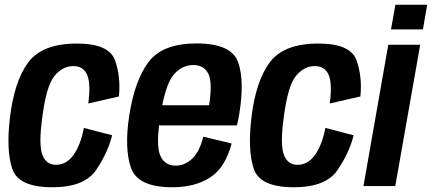

<svg xmlns="http://www.w3.org/2000/svg" viewBox="-20 -784 1820 809"><path d="M200.5 5Q56.5 5 31.2 -73.8Q6 -152.5 21.5 -284Q39 -439 98 -519.8Q157 -600.5 304 -600.5Q439 -600.5 464.2 -530.8Q489.5 -461 481 -377.5L352 -348Q363 -430.5 347.5 -468Q332 -505.5 289 -505.5Q243.5 -505.5 209.2 -463.8Q175 -422 158 -288.5Q142.5 -176 158.2 -132.8Q174 -89.5 216 -89.5Q259 -89.5 289 -130.2Q319 -171 333.5 -245L452.5 -214Q434 -140 384.8 -67.5Q335.5 5 200.5 5Z M706 5Q560 5 531.8 -77Q503.5 -159 524.5 -296.5Q547 -443.5 605.5 -522.2Q664 -601 808.5 -601Q955 -601 983.2 -522Q1011.5 -443 987.5 -299.5Q983.5 -274.5 978 -255.5H650Q640 -166.5 654.5 -130.5Q672.5 -86 721 -86Q758 -86 789.5 -115.2Q821 -144.5 836.5 -208L956 -179.5Q929.5 -78 865.8 -36.5Q802 5 706 5ZM663.5 -340.5H861Q875.5 -434 859 -471Q841 -510 794 -510Q746.5 -510 711.5 -469Q683 -435.5 663.5 -340.5Z M1218 5Q1074 5 1048.8 -73.8Q1023.5 -152.5 1039 -284Q1056.5 -439 1115.5 -519.8Q1174.5 -600.5 1321.5 -600.5Q1456.5 -600.5 1481.8 -530.8Q1507 -461 1498.5 -377.5L1369.5 -348Q1380.5 -430.5 1365 -468Q1349.5 -505.5 1306.5 -505.5Q1261 -505.5 1226.8 -463.8Q1192.5 -422 1175.5 -288.5Q1160 -176 1175.8 -132.8Q1191.5 -89.5 1233.5 -89.5Q1276.5 -89.5 1306.5 -130.2Q1336.5 -171 1351 -245L1470 -214Q1451.5 -140 1402.2 -67.5Q1353 5 1218 5Z M1511.5 0 1616 -595.5H1750.5L1645.5 0ZM1646 -764H1780L1762 -660H1627.5Z"/></svg>

Font: Anybody SemiBold
Style: Italic
Weight: 600
Italic angle: -10°
Designer: Tyler Finck
Foundry: Etcetera Type Company
Version: Version 1.010; ttfautohint (v1.8.3) -l 8 -r 50 -G 200 -x 14 